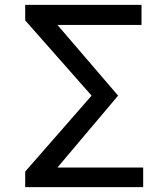

<svg xmlns="http://www.w3.org/2000/svg" viewBox="-20 -765 665 785"><path d="M83 0V-63.5L354.5 -374L83 -681.6V-745.1H558.6V-663.1H214.8L462.9 -374L214.8 -80.1H565.4V0Z"/></svg>

Font: Gothic A1 Medium
Style: Regular
Weight: 500
Designer: HanYang I&C Co.,Ltd.
Foundry: HanYang I&C Co.,Ltd.
Version: Version 2.50